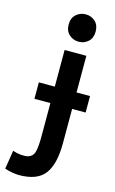

<svg xmlns="http://www.w3.org/2000/svg" viewBox="-212 -807 633 1058"><g transform="rotate(15 105.0 -277.5)"><path d="M12 198Q116 198 158.5 141.5Q201 85 201 -34V-230H278V-324H201V-533H77V-324H-14V-230H77V-35Q77 17 69.5 47.5Q62 78 30 86Q16 89 -8 87Q-29 85 -53 77L-70 183Q-48 191 -24.5 194.5Q-1 198 12 198ZM216 -675Q216 -712 193.5 -732.5Q171 -753 139 -753Q108 -753 85 -732.5Q62 -712 62 -675Q62 -638 85 -617.5Q108 -597 139 -597Q171 -597 193.5 -617.5Q216 -638 216 -675Z"/></g></svg>

Font: Repo DemiBold
Style: Regular
Weight: 600
Designer: Stefan Peev
Foundry: Context Ltd
Version: Version 1.502